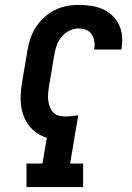

<svg xmlns="http://www.w3.org/2000/svg" viewBox="-20 -763 540 783"><path d="M88 0V-96H153L171 -201Q149 -208 130.5 -220.5Q112 -233 98.5 -250.5Q85 -268 77 -289Q69 -310 66 -333Q63 -356 64.5 -380Q66 -404 70 -428L91 -552Q95 -577 102.5 -601.5Q110 -626 124 -648.5Q138 -671 158 -690Q178 -709 201.5 -721Q225 -733 250 -738Q275 -743 300 -743Q325 -743 350 -739.5Q375 -736 397 -726.5Q419 -717 436.5 -701Q454 -685 464.5 -663.5Q475 -642 477.5 -617Q480 -592 476 -567Q476 -566 475.5 -564Q475 -562 475 -561H364Q364 -562 364 -562.5Q364 -563 364 -564Q367 -579 364.5 -595Q362 -611 353.5 -623.5Q345 -636 330.5 -641.5Q316 -647 300 -647Q281 -647 262 -637.5Q243 -628 230 -611.5Q217 -595 210.5 -575.5Q204 -556 201 -537L180 -412Q178 -398 176.5 -383.5Q175 -369 176.5 -355.5Q178 -342 182.5 -329Q187 -316 196 -306Q205 -296 218 -292Q231 -288 245 -288Q259 -288 272 -289.5Q285 -291 299 -293L266 -96H319V0Z"/></svg>

Font: Iosevka Gothic
Style: Bold Italic
Weight: 700
Italic angle: -9°
Monospace: yes
Designer: Belleve Invis
Foundry: Belleve Invis
Version: Version 15.5.1; ttfautohint (v1.8.4)